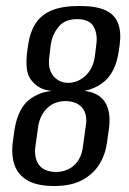

<svg xmlns="http://www.w3.org/2000/svg" viewBox="-20 -614 430 642"><path d="M161 8Q105 8 72.5 -10.5Q40 -29 28.5 -62.5Q17 -96 23 -140L28 -176Q32 -206 42.5 -231.5Q53 -257 71 -275Q84 -287 104.5 -297Q125 -307 153 -310Q127 -313 112.5 -321.5Q98 -330 87 -343Q72 -360 69.5 -386Q67 -412 71 -442L74 -463Q80 -506 99 -535.5Q118 -565 153.5 -579.5Q189 -594 245 -594Q302 -594 333 -579.5Q364 -565 375 -535.5Q386 -506 380 -463L377 -442Q372 -407 358.5 -380Q345 -353 321.5 -335.5Q298 -318 263 -310Q294 -306 311.5 -293Q329 -280 337 -261.5Q345 -243 346 -221Q347 -199 343 -175L338 -139Q333 -99 313 -66Q293 -33 256 -12.5Q219 8 161 8ZM166 -39Q203 -39 227.5 -61Q252 -83 257 -122L267 -194Q273 -231 255.5 -253Q238 -275 200 -276Q162 -276 138 -252.5Q114 -229 108 -193L98 -122Q94 -85 110.5 -62.5Q127 -40 166 -39ZM208 -337Q240 -337 265.5 -360.5Q291 -384 297 -424L302 -465Q307 -500 293 -525Q279 -550 238 -550Q197 -550 176 -524.5Q155 -499 150 -466L145 -425Q139 -384 158 -360.5Q177 -337 208 -337Z"/></svg>

Font: Alumni Sans Thin Medium
Style: Italic
Weight: 500
Italic angle: -8°
Version: Version 1.016